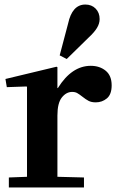

<svg xmlns="http://www.w3.org/2000/svg" viewBox="-20 -826 512 846"><path d="M233 -47 350 -44V0H19V-44L99 -47V-443L97 -445L10 -442L4 -478L229 -532L233 -530V-438H235Q296 -536 380 -536Q419 -536 445.5 -514.5Q472 -493 472 -450Q472 -410 451 -392.5Q430 -375 402 -375Q383 -375 370.5 -381.5Q358 -388 343 -400Q329 -411 320 -416Q311 -421 298 -421Q272 -421 252.5 -396.5Q233 -372 233 -317ZM274 -566 243 -582 280 -722Q298 -806 356 -806Q384 -806 401.5 -788Q419 -770 419 -742Q419 -722 407 -702.5Q395 -683 370 -660Z"/></svg>

Font: Minipax
Style: Bold
Weight: 600
Designer: Raphaël Ronot, Igor Stepanchenko (Cyrillic)
Foundry: steppetype
Version: Version 1.002